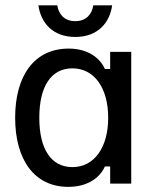

<svg xmlns="http://www.w3.org/2000/svg" viewBox="-20 -697 590 729"><path d="M265.8 -556.7C351.7 -556.7 396.7 -610.8 405.8 -676.7H334.2C329.2 -643.3 307.5 -616.7 265.8 -616.7C224.2 -616.7 202.5 -643.3 197.5 -676.7H125.8C135 -610.8 180 -556.7 265.8 -556.7ZM239.2 12.5C315.8 12.5 360.8 -25 378.3 -65H398.3V0H478.3V-500H398.3V-435H378.3C360.8 -475 315.8 -512.5 240.8 -512.5C110 -512.5 37.5 -409.2 37.5 -250C37.5 -90 110.8 12.5 239.2 12.5ZM255 -62.5C174.2 -62.5 129.2 -130.8 129.2 -250C129.2 -369.2 174.2 -437.5 255 -437.5C338.3 -437.5 390.8 -362.5 390.8 -250C390.8 -137.5 338.3 -62.5 255 -62.5Z"/></svg>

Font: Familjen Grotesk
Style: Regular
Weight: 400
Designer: Anders Wikstroem, Jonas Baeckman, Matilda Gysing, Kristian Moeller
Foundry: Familjen STHLM AB
Version: Version 2.000